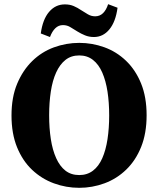

<svg xmlns="http://www.w3.org/2000/svg" viewBox="-20 -880 757 918"><path d="M359 18Q296 18 237.5 -3.5Q179 -25 133.5 -68Q88 -111 61.5 -176Q35 -241 35 -328Q35 -415 62 -479.5Q89 -544 134 -588Q179 -632 237.5 -653.5Q296 -675 359 -675Q421 -675 479 -654Q537 -633 582.5 -589.5Q628 -546 654.5 -481Q681 -416 681 -329Q681 -243 655 -178Q629 -113 583.5 -69Q538 -25 479.5 -3.5Q421 18 359 18ZM359 -43Q397 -43 424.5 -64Q452 -85 469 -123.5Q486 -162 494 -214.5Q502 -267 502 -328Q502 -390 494 -442Q486 -494 469 -533Q452 -572 424.5 -593.5Q397 -615 359 -615Q320 -615 293 -593.5Q266 -572 248.5 -533.5Q231 -495 223 -442.5Q215 -390 215 -329Q215 -267 223 -215Q231 -163 248.5 -124Q266 -85 293 -64Q320 -43 359 -43ZM175 -720Q184 -787 214.5 -823Q245 -859 290 -859Q314 -859 332.5 -851Q351 -843 367 -832Q383 -822 399.5 -812Q416 -802 435 -802Q457 -802 472.5 -817Q488 -832 497 -860L542 -843Q533 -776 503 -739.5Q473 -703 429 -703Q406 -703 386.5 -711Q367 -719 351 -729Q334 -739 317.5 -749.5Q301 -760 281 -760Q260 -760 244.5 -745Q229 -730 219 -703Z"/></svg>

Font: Source Serif 4 18pt
Style: Bold
Weight: 700
Designer: Frank Grießhammer
Foundry: Adobe Systems Incorporated
Version: Version 4.004;hotconv 1.0.116;makeotfexe 2.5.65601